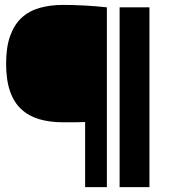

<svg xmlns="http://www.w3.org/2000/svg" viewBox="-20 -765 693 785"><path d="M417 0H328V-266Q301 -265 281 -265Q261 -265 238 -265Q184 -265 141 -277.5Q98 -290 67.5 -318Q37 -346 21 -392Q5 -438 5 -505Q5 -572 21.5 -618Q38 -664 68 -692Q98 -720 141.5 -732.5Q185 -745 239 -745Q277 -745 324.5 -742.5Q372 -740 417 -735ZM591 0H469V-735H591Z"/></svg>

Font: Plata Sans Black
Style: Regular
Weight: 900
Designer: Pablo Impallari, Andres Torresi, & Cristiano Sobral
Foundry: Pablo Impallari, Andres Torresi, & Cristiano Sobral
Version: Version 1.00;December 28, 2019;FontCreator 12.0.0.2547 64-bi